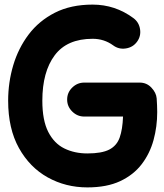

<svg xmlns="http://www.w3.org/2000/svg" viewBox="-20 -752 718 839"><path d="M273.4 -316.9Q273.4 -347.7 295.7 -369.4Q317.9 -391.1 348.1 -391.1H590.3Q621.1 -391.1 641.8 -368.9Q662.6 -346.7 664.6 -322.3Q665.5 -307.1 666.3 -292Q667 -276.9 667 -262.2Q667 -198.7 650.9 -139.9Q634.8 -81.1 599.1 -34.4Q563.5 12.2 505.1 39.6Q446.8 66.9 361.8 66.9Q267.1 66.9 188.5 23.2Q109.9 -20.5 62.7 -105.2Q15.6 -189.9 15.6 -312Q15.6 -391.6 37.8 -466.6Q60.1 -541.5 105.2 -601.3Q150.4 -661.1 220 -696.5Q289.6 -731.9 384.8 -731.9Q483.4 -731.9 563 -672.9Q587.4 -654.8 592 -624.3Q596.7 -593.8 578.6 -569.3Q560.5 -544.9 529.8 -540.3Q499 -535.6 474.6 -553.7Q435.1 -582.5 384.8 -582.5Q272.9 -582.5 219 -510.3Q165 -438 165 -312Q165 -226.1 190.9 -175.5Q216.8 -125 261.2 -103.3Q305.7 -81.5 361.8 -81.5Q424.8 -81.5 457.5 -98.4Q490.2 -115.2 502.9 -150.9Q515.6 -186.5 517.6 -242.7H348.1Q317.9 -242.7 295.7 -264.6Q273.4 -286.6 273.4 -316.9Z"/></svg>

Font: Mikhak-DS1-FD ExtraBold
Style: Regular
Weight: 800
Designer: Amin Abedi
Version: Version 3.2